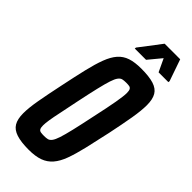

<svg xmlns="http://www.w3.org/2000/svg" viewBox="-275 -925 986 986"><g transform="rotate(45 218.0 -431.5)"><path d="M168 8Q113 8 79 -3Q45 -14 30.5 -38.5Q16 -63 16 -105Q16 -145 26.5 -204Q37 -263 54 -343Q71 -425 85 -484.5Q99 -544 114.5 -585Q130 -626 151.5 -650.5Q173 -675 204.5 -685.5Q236 -696 283 -696Q340 -696 373.5 -685.5Q407 -675 421.5 -650.5Q436 -626 436 -583Q436 -544 426 -485Q416 -426 399 -345Q382 -266 368 -207Q354 -148 339 -107Q324 -66 302 -40.5Q280 -15 248 -3.5Q216 8 168 8ZM174 -98Q189 -98 199.5 -100.5Q210 -103 219 -115Q228 -127 236.5 -153Q245 -179 256 -225.5Q267 -272 282 -344Q302 -435 310.5 -484Q319 -533 319 -554Q319 -572 314.5 -579.5Q310 -587 301.5 -588.5Q293 -590 279 -590Q263 -590 252.5 -587.5Q242 -585 233 -573Q224 -561 215.5 -535Q207 -509 196 -462.5Q185 -416 170 -344Q158 -283 149 -241.5Q140 -200 136 -174Q132 -148 132 -133Q132 -116 136.5 -108.5Q141 -101 150.5 -99.5Q160 -98 174 -98ZM186 -745 187 -753 277 -871H390L431 -753L430 -745H359L326 -815L268 -745Z"/></g></svg>

Font: Saira ExtraCondensed
Style: Bold Italic
Weight: 700
Width: 2
Italic angle: -12°
Designer: Hector Gatti with collaboration of the Omnibus-Type team
Foundry: Omnibus-Type
Version: Version 1.101